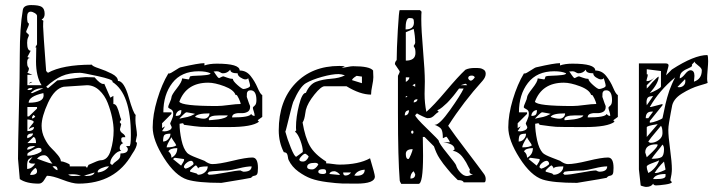

<svg xmlns="http://www.w3.org/2000/svg" viewBox="-20 -721 2869 757"><path d="M58 -15Q55 -51 51 -95Q51 -149 54.5 -287Q58 -425 58 -504Q58 -613 70 -682Q73 -701 103 -701Q134 -701 145 -693.5Q156 -686 156 -666Q156 -650 144 -644L151 -639Q150 -635 150 -616Q150 -607 153 -564Q156 -521 159 -481L162 -441L169 -434Q227 -466 342 -466Q344 -460 370 -451.5Q396 -443 420.5 -430.5Q445 -418 445 -402Q469 -402 487.5 -337.5Q506 -273 515 -268Q514 -265 514 -247Q514 -236 517 -217.5Q520 -199 520 -188Q520 -187 517.5 -175.5Q515 -164 515 -163Q520 -158 520 -157Q520 -141 501 -114Q435 3 289 3Q266 3 226 -12.5Q186 -28 166 -28Q164 -28 155 -12.5Q146 3 133 3Q84 3 58 -15ZM249 -33Q255 -27 269 -27Q273 -27 283.5 -27.5Q294 -28 299 -28Q286 -34 264 -34Q262 -34 256 -33.5Q250 -33 249 -33ZM353 -41 310 -28Q311 -28 316 -28L320 -27Q349 -27 353 -41ZM119 -59Q99 -42 99 -31Q126 -31 126 -45Q126 -56 119 -59ZM406 -65Q397 -65 381 -58.5Q365 -52 365 -43L366 -41Q394 -44 410 -65ZM187 -65Q200 -50 207 -50Q207 -66 194 -66ZM108 -102Q104 -100 100.5 -98Q97 -96 94.5 -94Q92 -92 90.5 -89Q89 -86 88.5 -84Q88 -82 87.5 -77.5Q87 -73 87 -71Q87 -69 87 -63Q87 -57 87 -55Q105 -55 119 -76H110Q94 -76 94 -84ZM220 -85Q227 -85 241 -79.5Q255 -74 255 -71V-65H318L323 -59L329 -71Q368 -89 376 -89Q405 -89 416.5 -128Q428 -167 428 -206Q428 -229 422 -257.5Q416 -286 404.5 -315.5Q393 -345 371.5 -365Q350 -385 323 -385Q315 -385 231 -379Q195 -371 169.5 -316Q144 -261 144 -225Q144 -199 156 -175Q168 -151 182 -137.5Q196 -124 208 -109.5Q220 -95 220 -85ZM415 -80 414 -79Q414 -77 417 -74Q420 -71 423 -71Q429 -79 438 -85Q447 -91 451 -97Q455 -103 455 -116Q484 -116 484 -133Q484 -138 477 -145H490Q496 -145 496 -188Q496 -352 423 -398Q424 -399 424 -400Q424 -408 365 -421Q306 -434 295 -434Q253 -434 223.5 -421Q194 -408 162 -379L169 -373L206 -404Q213 -404 259.5 -410.5Q306 -417 318 -417Q320 -417 335.5 -416.5Q351 -416 353 -416Q375 -390 387 -390Q388 -390 390 -390L391 -391L415 -336L427 -343V-311Q436 -311 441.5 -299Q447 -287 451 -271Q455 -255 458 -250L452 -240Q452 -238 458 -232Q458 -230 455.5 -221.5Q453 -213 453 -212Q453 -202 463.5 -195Q474 -188 474 -180Q473 -180 469.5 -180Q466 -180 465 -180Q464 -180 461.5 -179Q459 -178 458.5 -175.5Q458 -173 458 -169Q458 -160 466 -157Q452 -151 452 -138Q452 -129 458 -126Q444 -126 429.5 -109.5Q415 -93 415 -80ZM126 -95Q128 -95 153 -85.5Q178 -76 187 -76Q183 -79 174 -94Q165 -109 154 -109Q137 -109 126 -95ZM132 -138Q125 -138 106.5 -128Q88 -118 88 -114V-107Q102 -107 115.5 -111Q129 -115 136.5 -119.5Q144 -124 144 -126Q144 -134 141 -136Q138 -138 132 -138ZM110 -145Q87 -145 87 -131Q101 -131 119 -145ZM112 -181 88 -157H122Q122 -179 112 -181ZM110 -195Q87 -195 87 -181Q88 -177 88 -176Q110 -183 110 -195ZM88 -250V-204Q114 -204 114 -220Q105 -220 94 -212Q94 -216 103.5 -227Q113 -238 113 -240Q113 -244 104 -247Q95 -250 88 -250ZM112 -268Q106 -262 106 -254Q114 -254 119 -262ZM88 -299V-262H94L126 -293V-299ZM151 -354Q93 -341 93 -316Q152 -316 152 -345ZM147 -373Q118 -373 101 -354H108Q109 -354 151 -373ZM101 -374Q91 -374 88 -367L94 -366Q105 -366 108 -373L105 -374Q102 -374 101 -374ZM88 -426V-385H144Q122 -419 122 -479Q122 -488 122.5 -506.5Q123 -525 123 -534H119L126 -546V-658Q126 -664 117 -669.5Q108 -675 101 -675Q87 -675 87 -654Q87 -643 88 -637.5Q89 -632 90.5 -631Q92 -630 93 -629Q94 -628 94 -626Q94 -622 88.5 -610Q83 -598 83 -595Q83 -594 88.5 -589Q94 -584 94 -583Q94 -580 90.5 -572.5Q87 -565 87 -552Q87 -521 101 -521L88 -496L101 -491Q100 -491 98 -492H97Q87 -492 87 -474Q87 -462 90.5 -457.5Q94 -453 94 -452Q94 -443 88 -434L108 -426ZM105 -398H108L94 -391Q98 -398 105 -398Z M582 -219Q582 -269 600 -329Q618 -389 644 -432Q645 -431 646 -431Q652 -431 670.5 -443.5Q689 -456 694 -456Q763 -472 786 -472V-463Q806 -470 835 -470Q925 -470 925 -443Q951 -443 968 -421.5Q985 -400 995.5 -375Q1006 -350 1014 -346V-260L996 -247L1001 -241Q974 -220 883 -220Q787 -220 770.5 -221Q754 -222 705 -229Q704 -235 699 -235Q698 -235 694 -234Q690 -233 688 -233Q688 -204 695.5 -169Q703 -134 718 -118Q726 -110 755 -99Q784 -88 786 -87Q804 -74 817 -74Q843 -74 896.5 -87Q950 -100 975 -100Q997 -100 997 -59Q997 -39 993.5 -34Q990 -29 982.5 -28Q975 -27 970 -20Q964 -18 853 0Q759 0 718 -13Q671 -28 626.5 -98Q582 -168 582 -219ZM730 -44Q752 -38 755 -37Q760 -32 761 -32Q776 -32 787.5 -41.5Q799 -51 799 -65Q761 -65 761 -56Q761 -59 757.5 -64Q754 -69 752 -69Q750 -69 739.5 -59.5Q729 -50 729 -47Q730 -45 730 -44ZM798 -37Q803 -32 804 -32Q824 -32 869 -40.5Q914 -49 928 -49L934 -46L940 -44Q972 -44 972 -65Q953 -65 922.5 -57.5Q892 -50 878 -49Q868 -49 850 -48Q832 -47 818 -46L804 -44ZM705 -62Q705 -61 708 -58.5Q711 -56 712 -56Q721 -58 732 -65Q743 -72 743 -75Q743 -79 741 -82Q739 -85 737 -86Q735 -87 734 -87Q725 -87 715 -78.5Q705 -70 705 -62ZM662 -94 694 -68Q706 -86 706 -91L705 -94L669 -99ZM644 -124Q656 -115 656 -99Q679 -111 679 -137Q650 -137 644 -124ZM656 -180Q637 -150 637 -140Q666 -140 675 -148Q672 -155 665 -164.5Q658 -174 656 -180ZM652 -194Q633 -194 628 -188.5Q623 -183 623 -163Q635 -163 643.5 -172.5Q652 -182 652 -194ZM631 -223 619 -204Q620 -204 624 -203.5Q628 -203 629 -203Q638 -203 647.5 -207.5Q657 -212 657 -220Q657 -221 654 -226.5Q651 -232 651 -235Q653 -240 656.5 -247.5Q660 -255 661.5 -260.5Q663 -266 663 -274Q663 -286 653 -290.5Q643 -295 643 -299Q643 -303 649.5 -317.5Q656 -332 656 -337Q656 -346 677 -372.5Q698 -399 698 -412Q700 -412 710 -410Q720 -408 723 -408Q726 -408 727 -413.5Q728 -419 730 -420Q735 -422 755 -422.5Q775 -423 792.5 -425Q810 -427 810 -432Q793 -440 763 -440Q695 -440 659.5 -394Q624 -348 624 -278H656V-272L619 -235V-216ZM850 -266H844Q803 -266 803 -250L804 -249Q804 -248 804 -247L817 -248Q830 -249 841.5 -250.5Q853 -252 864.5 -256Q876 -260 878 -266ZM714 -278Q712 -278 701.5 -268Q691 -258 687 -253Q695 -255 705 -257Q715 -259 720 -260Q725 -261 732.5 -264Q740 -267 749 -272Q747 -273 718 -278ZM749 -260Q769 -253 784 -253Q793 -253 799.5 -259Q806 -265 806 -274Q756 -274 749 -260ZM966 -299Q966 -285 955 -279.5Q944 -274 930.5 -275Q917 -276 906 -272.5Q895 -269 895 -258Q965 -258 970 -272Q975 -264 984 -264Q984 -272 980.5 -282Q977 -292 977 -296Q977 -299 984 -304.5Q991 -310 991 -326Q991 -365 968 -365Q961 -365 957.5 -361.5Q954 -358 953.5 -353.5Q953 -349 953 -339Q964 -306 966 -303ZM695 -287Q686 -287 679.5 -280Q673 -273 673 -264Q686 -264 690.5 -269Q695 -274 695 -287ZM687 -320Q696 -303 835 -303Q853 -303 882.5 -307Q912 -311 929 -311Q929 -316 922 -331.5Q915 -347 911 -347L909 -346Q902 -367 864.5 -381Q827 -395 801 -395Q715 -395 687 -320ZM898 -410Q898 -402 916 -386Q934 -370 940 -370Q946 -370 956 -374Q966 -378 966 -383Q966 -388 962 -401L958 -414Q958 -408 946 -408Q938 -409 927.5 -416Q917 -423 917 -432Q888 -432 888 -446Q887 -446 884 -442.5Q881 -439 874.5 -435.5Q868 -432 858 -432Q854 -432 848 -436Q842 -440 835 -440Q834 -440 828.5 -439.5Q823 -439 822 -439Q824 -438 831.5 -426Q839 -414 844 -413Q845 -413 851 -416.5Q857 -420 861 -420Q862 -420 875 -415Q888 -410 898 -410Z M1099 -121Q1079 -160 1079 -207Q1079 -323 1144.5 -392Q1210 -461 1318 -461Q1320 -461 1329.5 -460.5Q1339 -460 1340 -460L1327 -454Q1336 -454 1350 -457Q1364 -460 1372 -460Q1438 -460 1451 -443Q1451 -441 1451.5 -429.5Q1452 -418 1452 -417Q1452 -404 1447.5 -383Q1443 -362 1443 -348Q1400 -348 1346 -381H1260Q1246 -381 1219.5 -348Q1193 -315 1186 -288Q1185 -285 1183.5 -273.5Q1182 -262 1179.5 -253Q1177 -244 1173 -238Q1183 -179 1201.5 -146Q1220 -113 1266 -84V-77Q1275 -77 1292 -74.5Q1309 -72 1318 -72Q1394 -72 1439 -97Q1458 -34 1458 -25Q1458 3 1385 3Q1350 3 1329 2.5Q1308 2 1269.5 -3Q1231 -8 1206.5 -17Q1182 -26 1156.5 -44.5Q1131 -63 1118 -90Q1116 -94 1115 -102.5Q1114 -111 1111 -115.5Q1108 -120 1099 -121ZM1333 -41Q1333 -29 1342 -29Q1356 -29 1364 -41ZM1418 -52Q1388 -50 1377 -29L1386 -28Q1418 -28 1418 -52ZM1235 -44Q1235 -35 1253 -35Q1264 -35 1266 -41Q1266 -49 1263.5 -51.5Q1261 -54 1254 -54Q1235 -54 1235 -44ZM1299 -46Q1281 -46 1279 -35L1320 -31Q1319 -36 1311 -41Q1303 -46 1299 -46ZM1191 -63Q1191 -53 1211 -53Q1223 -53 1235 -72Q1233 -79 1222 -79Q1191 -79 1191 -63ZM1160 -93Q1160 -84 1174 -84Q1188 -84 1197 -103Q1197 -105 1192.5 -109Q1188 -113 1186 -114L1183 -115Q1179 -115 1173 -109.5Q1167 -104 1163.5 -99Q1160 -94 1160 -93ZM1105 -202Q1112 -175 1126.5 -139Q1141 -103 1148 -103L1173 -121L1174 -124Q1174 -140 1164.5 -166.5Q1155 -193 1143 -202L1148 -207Q1147 -211 1147 -220Q1147 -259 1159 -307Q1171 -355 1186 -355Q1201 -389 1226 -398.5Q1251 -408 1285 -410.5Q1319 -413 1340 -424Q1325 -429 1315 -429Q1289 -429 1249.5 -418Q1210 -407 1186 -393Q1162 -379 1136 -319Q1133 -311 1125.5 -281.5Q1118 -252 1112 -227Q1106 -202 1105 -202ZM1407 -419 1386 -422Q1368 -411 1368 -405L1407 -393Z M1549 -277V-422Q1556 -436 1556 -438Q1556 -441 1546.5 -454Q1537 -467 1537 -468Q1537 -477 1544 -484Q1544 -525 1548.5 -603Q1553 -681 1556 -681H1636L1642 -675Q1641 -665 1641 -645Q1641 -604 1648 -522Q1655 -440 1655 -400Q1655 -390 1654.5 -374Q1654 -358 1654 -351Q1654 -314 1661 -280Q1690 -305 1738.5 -362.5Q1787 -420 1815 -446Q1829 -453 1852 -453Q1866 -453 1873 -452Q1880 -451 1887.5 -446Q1895 -441 1895 -430Q1895 -417 1883 -403Q1807 -319 1747 -225Q1772 -189 1820 -126Q1868 -63 1889 -34Q1895 -25 1895 -15Q1895 -2 1889 -2H1808Q1806 -11 1785 -11L1774 -22Q1762 -34 1758.5 -38Q1755 -42 1744.5 -54.5Q1734 -67 1728 -75Q1722 -83 1714 -95Q1706 -107 1700.5 -119.5Q1695 -132 1691 -144L1654 -181H1647Q1647 -170 1647.5 -145Q1648 -120 1648 -107Q1648 4 1630 4H1562Q1556 -6 1556 -9Q1549 -96 1549 -277ZM1611 -46Q1598 -37 1598 -17Q1617 -17 1617 -34ZM1710 -166Q1710 -157 1743 -116.5Q1776 -76 1778 -70Q1782 -55 1795 -41Q1808 -27 1821 -27Q1829 -27 1845 -34Q1831 -34 1831 -46Q1831 -48 1833 -52Q1832 -53 1826.5 -64Q1821 -75 1818 -80.5Q1815 -86 1808 -96Q1801 -106 1795 -111.5Q1789 -117 1781 -121.5Q1773 -126 1765 -126Q1766 -127 1768 -128Q1770 -129 1771 -130Q1772 -131 1772 -133Q1772 -154 1728 -160H1754Q1753 -164 1747 -173Q1741 -182 1740 -182Q1738 -182 1732.5 -179Q1727 -176 1726 -176Q1726 -201 1720.5 -211Q1715 -221 1691 -230Q1692 -229 1695 -229Q1713 -229 1754.5 -287.5Q1796 -346 1808 -372H1790Q1789 -371 1783 -363Q1777 -355 1775.5 -353Q1774 -351 1768 -343.5Q1762 -336 1759.5 -333.5Q1757 -331 1751.5 -324.5Q1746 -318 1742.5 -315Q1739 -312 1733.5 -307Q1728 -302 1724 -298.5Q1720 -295 1714.5 -291.5Q1709 -288 1704 -286L1710 -280Q1702 -276 1695.5 -269Q1689 -262 1682.5 -258.5Q1676 -255 1665 -255Q1662 -255 1646 -262.5Q1630 -270 1624 -274L1617 -267Q1617 -259 1663.5 -214Q1710 -169 1710 -166ZM1580 -114Q1580 -94 1590 -94Q1593 -94 1600 -111Q1607 -128 1607 -133Q1580 -133 1580 -114ZM1606 -206Q1601 -206 1601 -200Q1601 -194 1606 -194Q1610 -194 1610 -200Q1610 -206 1606 -206ZM1593 -286Q1576 -286 1576 -266Q1591 -266 1593 -286ZM1626 -330Q1611 -330 1611 -317Q1626 -319 1626 -330ZM1580 -342V-336L1587 -342ZM1606 -385 1617 -379V-391ZM1796 -385H1822Q1822 -386 1819 -388.5Q1816 -391 1815 -391Q1814 -391 1796 -385ZM1580 -416V-398Q1594 -406 1594 -416ZM1826 -413Q1826 -410 1829.5 -406.5Q1833 -403 1836 -403Q1843 -403 1852 -416Q1849 -423 1840 -423Q1826 -423 1826 -413ZM1580 -594V-482Q1618 -482 1618 -512Q1618 -520 1617 -525.5Q1616 -531 1614.5 -533Q1613 -535 1612 -537Q1611 -539 1611 -540Q1617 -549 1617 -552Q1617 -579 1611 -607ZM1594 -650Q1579 -650 1579 -605Q1612 -605 1612 -632Q1612 -643 1609 -646.5Q1606 -650 1594 -650Z M1984 -219Q1984 -269 2002 -329Q2020 -389 2046 -432Q2047 -431 2048 -431Q2054 -431 2072.5 -443.5Q2091 -456 2096 -456Q2165 -472 2188 -472V-463Q2208 -470 2237 -470Q2327 -470 2327 -443Q2353 -443 2370 -421.5Q2387 -400 2397.5 -375Q2408 -350 2416 -346V-260L2398 -247L2403 -241Q2376 -220 2285 -220Q2189 -220 2172.5 -221Q2156 -222 2107 -229Q2106 -235 2101 -235Q2100 -235 2096 -234Q2092 -233 2090 -233Q2090 -204 2097.5 -169Q2105 -134 2120 -118Q2128 -110 2157 -99Q2186 -88 2188 -87Q2206 -74 2219 -74Q2245 -74 2298.5 -87Q2352 -100 2377 -100Q2399 -100 2399 -59Q2399 -39 2395.5 -34Q2392 -29 2384.5 -28Q2377 -27 2372 -20Q2366 -18 2255 0Q2161 0 2120 -13Q2073 -28 2028.5 -98Q1984 -168 1984 -219ZM2132 -44Q2154 -38 2157 -37Q2162 -32 2163 -32Q2178 -32 2189.5 -41.5Q2201 -51 2201 -65Q2163 -65 2163 -56Q2163 -59 2159.5 -64Q2156 -69 2154 -69Q2152 -69 2141.5 -59.5Q2131 -50 2131 -47Q2132 -45 2132 -44ZM2200 -37Q2205 -32 2206 -32Q2226 -32 2271 -40.5Q2316 -49 2330 -49L2336 -46L2342 -44Q2374 -44 2374 -65Q2355 -65 2324.5 -57.5Q2294 -50 2280 -49Q2270 -49 2252 -48Q2234 -47 2220 -46L2206 -44ZM2107 -62Q2107 -61 2110 -58.5Q2113 -56 2114 -56Q2123 -58 2134 -65Q2145 -72 2145 -75Q2145 -79 2143 -82Q2141 -85 2139 -86Q2137 -87 2136 -87Q2127 -87 2117 -78.5Q2107 -70 2107 -62ZM2064 -94 2096 -68Q2108 -86 2108 -91L2107 -94L2071 -99ZM2046 -124Q2058 -115 2058 -99Q2081 -111 2081 -137Q2052 -137 2046 -124ZM2058 -180Q2039 -150 2039 -140Q2068 -140 2077 -148Q2074 -155 2067 -164.5Q2060 -174 2058 -180ZM2054 -194Q2035 -194 2030 -188.5Q2025 -183 2025 -163Q2037 -163 2045.5 -172.5Q2054 -182 2054 -194ZM2033 -223 2021 -204Q2022 -204 2026 -203.5Q2030 -203 2031 -203Q2040 -203 2049.5 -207.5Q2059 -212 2059 -220Q2059 -221 2056 -226.5Q2053 -232 2053 -235Q2055 -240 2058.5 -247.5Q2062 -255 2063.5 -260.5Q2065 -266 2065 -274Q2065 -286 2055 -290.5Q2045 -295 2045 -299Q2045 -303 2051.5 -317.5Q2058 -332 2058 -337Q2058 -346 2079 -372.5Q2100 -399 2100 -412Q2102 -412 2112 -410Q2122 -408 2125 -408Q2128 -408 2129 -413.5Q2130 -419 2132 -420Q2137 -422 2157 -422.5Q2177 -423 2194.5 -425Q2212 -427 2212 -432Q2195 -440 2165 -440Q2097 -440 2061.5 -394Q2026 -348 2026 -278H2058V-272L2021 -235V-216ZM2252 -266H2246Q2205 -266 2205 -250L2206 -249Q2206 -248 2206 -247L2219 -248Q2232 -249 2243.5 -250.5Q2255 -252 2266.5 -256Q2278 -260 2280 -266ZM2116 -278Q2114 -278 2103.5 -268Q2093 -258 2089 -253Q2097 -255 2107 -257Q2117 -259 2122 -260Q2127 -261 2134.5 -264Q2142 -267 2151 -272Q2149 -273 2120 -278ZM2151 -260Q2171 -253 2186 -253Q2195 -253 2201.5 -259Q2208 -265 2208 -274Q2158 -274 2151 -260ZM2368 -299Q2368 -285 2357 -279.5Q2346 -274 2332.5 -275Q2319 -276 2308 -272.5Q2297 -269 2297 -258Q2367 -258 2372 -272Q2377 -264 2386 -264Q2386 -272 2382.5 -282Q2379 -292 2379 -296Q2379 -299 2386 -304.5Q2393 -310 2393 -326Q2393 -365 2370 -365Q2363 -365 2359.5 -361.5Q2356 -358 2355.5 -353.5Q2355 -349 2355 -339Q2366 -306 2368 -303ZM2097 -287Q2088 -287 2081.5 -280Q2075 -273 2075 -264Q2088 -264 2092.5 -269Q2097 -274 2097 -287ZM2089 -320Q2098 -303 2237 -303Q2255 -303 2284.5 -307Q2314 -311 2331 -311Q2331 -316 2324 -331.5Q2317 -347 2313 -347L2311 -346Q2304 -367 2266.5 -381Q2229 -395 2203 -395Q2117 -395 2089 -320ZM2300 -410Q2300 -402 2318 -386Q2336 -370 2342 -370Q2348 -370 2358 -374Q2368 -378 2368 -383Q2368 -388 2364 -401L2360 -414Q2360 -408 2348 -408Q2340 -409 2329.5 -416Q2319 -423 2319 -432Q2290 -432 2290 -446Q2289 -446 2286 -442.5Q2283 -439 2276.5 -435.5Q2270 -432 2260 -432Q2256 -432 2250 -436Q2244 -440 2237 -440Q2236 -440 2230.5 -439.5Q2225 -439 2224 -439Q2226 -438 2233.5 -426Q2241 -414 2246 -413Q2247 -413 2253 -416.5Q2259 -420 2263 -420Q2264 -420 2277 -415Q2290 -410 2300 -410Z M2499 -53V-471H2604Q2616 -471 2616 -463Q2616 -460 2611 -443Q2606 -426 2606 -424L2629 -447Q2717 -504 2769 -504Q2772 -500 2772 -480Q2772 -470 2770 -446.5Q2768 -423 2768 -410Q2768 -404 2770 -394Q2770 -393 2737 -383.5Q2704 -374 2668.5 -352Q2633 -330 2629 -299Q2628 -294 2624.5 -275.5Q2621 -257 2618 -238.5Q2615 -220 2615 -209Q2615 -184 2622 -132.5Q2629 -81 2629 -54Q2629 -36 2623 -10L2629 -3Q2628 3 2603 6.5Q2578 10 2567 10Q2557 10 2555 3Q2548 16 2527 16Q2524 16 2515 13.5Q2506 11 2506 10ZM2604 -35Q2563 -35 2555 -15H2568Q2604 -15 2604 -27ZM2530 -64Q2530 -54 2536 -39Q2550 -46 2562 -60Q2574 -74 2579 -89Q2574 -86 2560 -81Q2546 -76 2538 -72Q2530 -68 2530 -64ZM2598 -84Q2575 -62 2561 -39H2568Q2573 -39 2588.5 -45Q2604 -51 2604 -53ZM2592 -151Q2586 -142 2571 -124Q2556 -106 2549 -95Q2578 -95 2588 -101.5Q2598 -108 2598 -133Q2598 -145 2592 -151ZM2524 -120Q2524 -119 2530 -101Q2533 -104 2540.5 -111Q2548 -118 2552.5 -122.5Q2557 -127 2562.5 -133Q2568 -139 2570.5 -143.5Q2573 -148 2573 -151Q2569 -152 2568 -152Q2524 -152 2524 -120ZM2536 -163Q2540 -158 2546 -158Q2563 -158 2577.5 -169Q2592 -180 2592 -196Q2592 -218 2586 -225Q2585 -223 2565.5 -200.5Q2546 -178 2536 -163ZM2570 -231Q2530 -225 2530 -219V-181L2573 -231ZM2542 -244V-237Q2554 -238 2571 -244.5Q2588 -251 2592 -255Q2594 -263 2598 -283Q2602 -303 2604 -311.5Q2606 -320 2610.5 -336.5Q2615 -353 2619 -364Q2623 -375 2629 -389Q2635 -403 2642 -416Q2578 -363 2542 -299H2546Q2582 -308 2592 -311V-306ZM2549 -281Q2526 -281 2526 -255H2536L2555 -281ZM2555 -342Q2539 -342 2534 -336Q2529 -330 2529 -317Q2529 -316 2529.5 -311.5Q2530 -307 2530 -306ZM2577 -419Q2577 -394 2542 -354Q2556 -359 2571 -367.5Q2586 -376 2586 -380V-441L2530 -448V-428H2534Q2534 -421 2531.5 -414Q2529 -407 2529 -401Q2546 -401 2561 -416L2530 -385V-372L2538 -380Q2545 -389 2552.5 -397Q2560 -405 2567.5 -412Q2575 -419 2577 -419ZM2681 -409 2651 -378Q2656 -377 2657 -377Q2668 -377 2675 -383.5Q2682 -390 2682 -400V-404Q2681 -408 2681 -409ZM2702 -444Q2718 -444 2718 -422Q2718 -418 2717 -410Q2716 -402 2716 -399Q2747 -409 2747 -444Q2747 -452 2733 -462.5Q2719 -473 2719 -477Q2719 -478 2721 -480Q2708 -467 2708 -466Q2708 -465 2708 -463L2709 -461Q2703 -455 2689.5 -449.5Q2676 -444 2668 -436Q2660 -428 2660 -412Q2669 -414 2681 -429Q2693 -444 2702 -444Z"/></svg>

Font: CabinSketch
Style: Regular
Weight: 400
Designer: Pablo Impallari
Foundry: Pablo Impallari. www.impallari.com Igino Marini. www.ikern.com
Version: Version 1.002